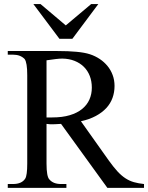

<svg xmlns="http://www.w3.org/2000/svg" viewBox="-20 -909 717 929"><path d="M499.5 0 275.4 -309.6Q262.2 -309.1 252.4 -308.3Q242.7 -307.6 234.9 -307.6Q227.5 -307.6 220.5 -307.9Q213.4 -308.1 205.1 -309.6V-117.7Q205.1 -54.2 219.2 -40.5Q237.8 -18.6 275.4 -18.6H301.3V0H17.6V-18.6H42.5Q85.4 -18.6 102.1 -44.9Q111.8 -60.5 111.8 -117.7V-545.4Q111.8 -606.4 99.1 -623.5Q88.9 -633.8 75 -639.2Q61 -644.5 42.5 -644.5H17.6V-662.1H257.8Q311 -662.1 350.3 -658.4Q389.6 -654.8 415 -646.5Q440.4 -638.2 462.2 -623.8Q483.9 -609.4 500 -589.8Q516.1 -570.3 525.1 -545.9Q534.2 -521.5 534.2 -493.2Q534.2 -462.4 524.4 -435.3Q514.6 -408.2 494.4 -386.2Q474.1 -364.3 443.6 -347.9Q413.1 -331.5 371.6 -322.3L506.8 -131.8Q529.3 -100.6 548.3 -79.8Q567.4 -59.1 586.9 -46.4Q606.4 -33.7 627.9 -27.6Q649.4 -21.5 676.8 -18.6V0ZM424.3 -484.9Q424.3 -516.1 414.3 -541.7Q404.3 -567.4 385.7 -585.7Q367.2 -604 340.8 -614.5Q314.5 -625 281.7 -625.5Q269 -625.5 249.8 -623.3Q230.5 -621.1 205.1 -617.2V-340.8H232.9Q281.7 -340.8 317.6 -351.6Q353.5 -362.3 377.2 -381.6Q400.9 -400.9 412.6 -427.2Q424.3 -453.6 424.3 -484.9ZM330.1 -721.2H267.6L141.6 -889.2H176.3L298.3 -786.1L420.9 -889.2H455.6Z"/></svg>

Font: Doulos SIL Eur
Style: Regular
Weight: 400
Designer: Walt Agee, Victor Gaultney, Peter Martin, Debbi Hosken, Becca Hirsbrunner
Foundry: SIL International
Version: Version 5.000